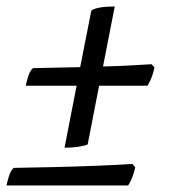

<svg xmlns="http://www.w3.org/2000/svg" viewBox="-38 -510 520 589"><path d="M160 -57 197 -247H41Q47 -275 53 -287Q59 -299 64 -301Q97 -302 134 -302.5Q171 -303 208 -304L242 -477Q246 -482 264 -486Q282 -490 314 -490L278 -306Q320 -307 358 -309Q396 -311 427 -313L436 -303Q431 -281 424.5 -266.5Q418 -252 414 -247H266L231 -67Q226 -64 206.5 -60.5Q187 -57 160 -57ZM-18 59Q-12 31 -6 19Q0 7 5 5Q64 4 130 2.5Q196 1 258.5 -1.5Q321 -4 368 -7L377 3Q372 25 365.5 39.5Q359 54 355 59Z"/></svg>

Font: Texturina 72pt 72pt SemiBold
Style: Italic
Weight: 600
Italic angle: -11°
Designer: Guillermo Torres Carreño
Foundry: Omnibus-Type
Version: Version 1.002; ttfautohint (v1.8.3)